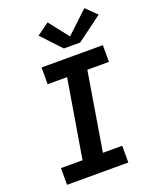

<svg xmlns="http://www.w3.org/2000/svg" viewBox="-177 -1087 953 1186"><g transform="rotate(-20 300.0 -494.5)"><path d="M53 0V-110H195L281 -625H153V-735H556V-625H414L329 -110H456V0ZM430 -798H323L203 -926L283 -984L384 -855L527 -989L596 -921Z"/></g></svg>

Font: Iosevka SS04 XBd Ex Obl
Style: Regular
Weight: 800
Width: 7
Italic angle: -9°
Monospace: yes
Designer: Belleve Invis
Foundry: Belleve Invis
Version: Version 19.0.0; ttfautohint (v1.8.4)